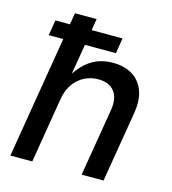

<svg xmlns="http://www.w3.org/2000/svg" viewBox="-109 -817 812 906"><g transform="rotate(15 297.5 -364.0)"><path d="M184.6 -318.8 131.8 0H24.9L145.5 -727.5H251.5L198.2 -408.2H182.1Q206.5 -457 236.3 -488Q266.1 -519 301.8 -533.7Q337.4 -548.3 379.9 -548.3Q435.1 -548.3 474.4 -524.9Q513.7 -501.5 531 -455.8Q548.3 -410.2 537.1 -342.8L480 0H373L427.7 -329.1Q438 -389.2 412.4 -422.1Q386.7 -455.1 333.5 -455.1Q297.4 -455.1 266.4 -439.5Q235.4 -423.8 213.6 -393.6Q191.9 -363.3 184.6 -318.8ZM52.7 -595.7 64.9 -670.9H393.1L380.9 -595.7Z"/></g></svg>

Font: Inter 17pt Medium
Style: Italic
Weight: 500
Italic angle: -9.3988°
Version: Version 4.001;git-66647c0bb